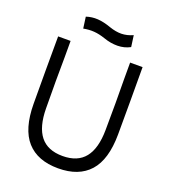

<svg xmlns="http://www.w3.org/2000/svg" viewBox="-163 -1028 1017 1158"><g transform="rotate(20 345.0 -448.5)"><path d="M154 -627Q153 -548 153 -474Q153 -400 154 -300Q155 -182 202 -123Q249 -64 345 -64Q441 -64 488 -123Q535 -182 536 -300Q537 -400 537 -474Q537 -548 536 -627Q536 -680 536 -733H616Q617 -511 616 -300Q615 -139 546 -62Q477 15 345 15Q213 15 144 -62Q75 -139 74 -300Q73 -511 74 -733H154Q154 -680 154 -627ZM350 -892Q391 -878 426.5 -878.5Q462 -879 500 -896L510 -823Q473 -803 429 -802.5Q385 -802 340 -818Q302 -831 269 -833.5Q236 -836 200 -829L190 -902Q226 -914 264.5 -911.5Q303 -909 350 -892Z"/></g></svg>

Font: Kreadon
Style: Regular
Weight: 400
Designer: kohakuno
Foundry: StudioGnu
Version: Version 1.000;Glyphs 3.1.2 (3151)